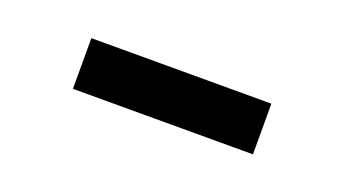

<svg xmlns="http://www.w3.org/2000/svg" viewBox="-25 -818 494 275"><g transform="rotate(20 221.5 -680.5)"><path d="M358.9 -718.8V-641.6H84.5V-718.8Z"/></g></svg>

Font: Inter 20pt Medium
Style: Regular
Weight: 500
Version: Version 4.001;git-66647c0bb